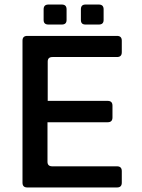

<svg xmlns="http://www.w3.org/2000/svg" viewBox="-20 -825 626 845"><path d="M100 0Q79 0 79 -21V-646Q79 -667 100 -667H495Q516 -667 516 -646V-595Q516 -574 495 -574H211Q190 -574 190 -554V-381H454Q475 -381 475 -360V-308Q475 -287 454 -287H189V-113Q189 -93 210 -93H495Q516 -93 516 -72V-21Q516 0 495 0ZM356 -717Q336 -717 336 -737V-784Q336 -805 356 -805H415Q436 -805 436 -784V-737Q436 -717 415 -717ZM193 -717Q172 -717 172 -737V-784Q172 -805 193 -805H252Q273 -805 273 -784V-737Q273 -717 252 -717Z"/></svg>

Font: Pitagon Sans Medium
Style: Regular
Weight: 500
Designer: Travis Tran
Foundry: Pitagon
Version: Version 1.001; ttfautohint (v1.8.4.7-5d5b);gftools[0.9.26]